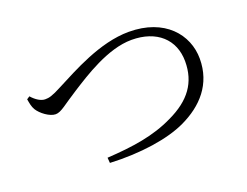

<svg xmlns="http://www.w3.org/2000/svg" viewBox="-91 -797 1183 920"><g transform="rotate(-20 500.0 -336.5)"><path d="M327.9 -84.9 330.1 -57.6C485.8 -50.1 630 -72.3 718.8 -114.6C827.2 -165.7 905.7 -250.2 905.7 -379.9C905.7 -503.7 811.7 -617.1 629.3 -617.1C480.2 -617.1 326.2 -529.3 231.6 -481.1C178.7 -453.1 163 -450.1 143.3 -450.1C122.2 -450.1 97.5 -465.4 76.5 -489.5L61.7 -479.7C65.2 -459.7 68.1 -440.1 78.1 -423.7C93.5 -398 135.7 -365.6 166.1 -365.6C195.2 -365.6 222.1 -393.6 296.2 -440.1C370.8 -487.2 506.2 -576.4 628.4 -576.4C756.5 -576.4 835.4 -503.9 835.4 -391.8C835.4 -284.5 782 -210.6 669.5 -157.8C568.6 -108.6 461.2 -93.1 327.9 -84.9Z"/></g></svg>

Font: Source Han Serif CN VF
Style: Regular
Weight: 250
Designer: Ryoko NISHIZUKA 西塚涼子 (kana & ideographs); Frank Grießhammer (Latin, Greek & Cyrillic); Wenlong ZHANG 张文龙 (bopomofo); San
Foundry: Adobe
Version: Version 2.002;hotconv 1.1.0;makeotfexe 2.6.0